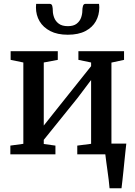

<svg xmlns="http://www.w3.org/2000/svg" viewBox="-20 -820 716 1020"><path d="M562 180Q560.5 160 557.5 135.8Q554.5 111.5 551 86.8Q547.5 62 544.5 39.5Q541.5 17 539.5 -0.5L497.5 -57H651Q649 -37.5 646.2 -13.5Q643.5 10.5 641 36.5Q638.5 62.5 635.8 88.2Q633 114 630.5 137.5Q628 161 625.5 180ZM35 0V-46.5L104 -56V-488L36.5 -502V-548H287V-502L212.5 -488V-153L280 -238L464 -468.5V-488L396.5 -502V-548H639V-502L572 -487.5V-56L641.5 -46.5V0H390.5V-46.5L464 -56V-395L392 -299.5L212.5 -77V-55L274.5 -46.5V0ZM244 -799.5Q255 -799.5 257.8 -788Q260.5 -776.5 260.5 -764Q260.5 -745.5 267.8 -726.2Q275 -707 292.5 -694Q310 -681 340.5 -681Q370.5 -681 387.2 -694Q404 -707 410.8 -726.2Q417.5 -745.5 417.5 -764Q417.5 -776.5 420.8 -788Q424 -799.5 434 -799.5H506Q506.5 -795.5 507 -790Q507.5 -784.5 507.5 -780.5Q507.5 -740 489.2 -707.2Q471 -674.5 433.8 -655Q396.5 -635.5 340 -635.5Q284.5 -635.5 247 -655Q209.5 -674.5 190.2 -707.2Q171 -740 171 -780.5Q171 -785 171.5 -789.8Q172 -794.5 172 -799.5Z"/></svg>

Font: Merriweather 36pt Medium
Style: Regular
Weight: 500
Version: Version 2.100